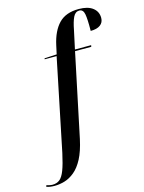

<svg xmlns="http://www.w3.org/2000/svg" viewBox="-279 -854 884 1178"><g transform="rotate(-15 163.0 -265.0)"><path d="M-82 240Q-113 240 -134 232L-131 223Q-124 225 -113 227.5Q-102 230 -93 230Q-66 230 -47.5 215.5Q-29 201 -14.5 163.5Q0 126 15 57L135 -526H59L60 -532L138 -536L150 -591Q169 -678 213.5 -724Q258 -770 340 -770Q398 -770 429 -746Q460 -722 460 -682Q460 -653 438.5 -637Q417 -621 377 -621Q378 -695 372 -727.5Q366 -760 341 -760Q316 -760 302.5 -732.5Q289 -705 279 -652L254 -536H357L355 -526H252L141 3Q125 77 100.5 123.5Q76 170 45 195.5Q14 221 -18.5 230.5Q-51 240 -82 240Z"/></g></svg>

Font: Noto Serif Display ExtraCondensed SemiBold
Style: Italic
Weight: 600
Width: 2
Italic angle: -12°
Designer: Monotype Design Team
Foundry: Monotype Imaging Inc.
Version: Version 2.009